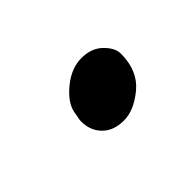

<svg xmlns="http://www.w3.org/2000/svg" viewBox="-36 -182 271 271"><g transform="rotate(-45 99.0 -46.5)"><path d="M59.1 -35.2Q58.6 -37.1 61.8 -52.5Q64.9 -67.9 83.7 -83.3Q102.5 -98.6 122.6 -98.6Q142.6 -98.6 154.5 -86.9Q166.5 -75.2 166.5 -63.5Q166.5 -29.8 144.8 -11.7Q123 6.3 102.8 6.3Q82.5 6.3 70.8 -5.4Q59.1 -17.1 59.1 -35.2Z"/></g></svg>

Font: Tuffy
Style: Italic
Weight: 400
Italic angle: -12°
Designer: Thatcher Ulrich, Karoly Barta and Michael Everson
Version: Version 001.271